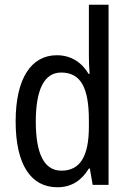

<svg xmlns="http://www.w3.org/2000/svg" viewBox="-20 -780 548 810"><path d="M222 10C283 10 325 -20 355 -69H359L371 0H438V-760H355V-543C355 -523 356 -494 358 -468H354C325 -517 279 -547 220 -547C111 -547 46 -448 46 -268C46 -86 110 10 222 10ZM239 -60C166 -60 131 -132 131 -267C131 -399 165 -474 238 -474C322 -474 355 -408 355 -272V-246C355 -122 319 -60 239 -60Z"/></svg>

Font: Noto Sans Sinhala Condensed
Style: Regular
Weight: 400
Width: 3
Designer: Jelle Bosma - Monotype Design Team
Foundry: Monotype Imaging Inc.
Version: Version 2.006